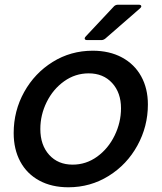

<svg xmlns="http://www.w3.org/2000/svg" viewBox="-20 -783 685 814"><path d="M38 -219Q38 -313 82.5 -393Q127 -473 203.5 -520.5Q280 -568 373 -568Q444 -568 497 -539.5Q550 -511 578.5 -459.5Q607 -408 607 -340Q607 -247 562.5 -166Q518 -85 440.5 -37Q363 11 270 11Q199 11 146.5 -17.5Q94 -46 66 -98Q38 -150 38 -219ZM493 -324Q493 -390 455.5 -431Q418 -472 356 -472Q299 -472 252 -438.5Q205 -405 178 -350.5Q151 -296 151 -236Q151 -168 188.5 -126.5Q226 -85 288 -85Q345 -85 392 -119Q439 -153 466 -208.5Q493 -264 493 -324ZM350 -613Q339 -613 339 -620Q339 -624 344 -629L464 -757Q471 -763 480 -763H568Q579 -763 579 -756Q579 -752 573 -747L426 -619Q418 -613 410 -613Z"/></svg>

Font: Open Sauce Two Medium Italic
Style: Regular
Weight: 500
Italic angle: -10°
Designer: Alfredo Marco Pradil
Foundry: Creative Sauce Fz LLC
Version: Version 1.477